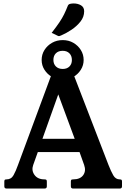

<svg xmlns="http://www.w3.org/2000/svg" viewBox="-20 -1091 732 1111"><path d="M608 -136Q622 -100 635.5 -76.5Q649 -53 673 -53Q682 -53 684 -49.5Q686 -46 686 -40V-13Q686 0 673 0H403Q390 0 390 -13V-40Q390 -46 392 -49.5Q394 -53 403 -53Q444 -53 461.5 -77.5Q479 -102 467 -136L436 -223L453 -211H186L202 -220L172 -136Q161 -105 179.5 -79Q198 -53 238 -53Q247 -53 249 -49.5Q251 -46 251 -40V-13Q251 0 238 0H18Q5 0 5 -13V-40Q5 -46 7 -49.5Q9 -53 18 -53Q45 -53 58.5 -77.5Q72 -102 84 -136L274 -649Q277 -660 289 -660H395Q405 -660 410 -649ZM216 -261 213 -288H425L424 -256L310 -564H324ZM343 -630Q308.8 -630 281.4 -645.5Q254 -661 237.5 -686.9Q221 -712.7 221 -744Q221 -776 237.5 -802Q254 -828 281.4 -843.5Q308.8 -859 343 -859Q377 -859 404 -843.5Q431 -828 447.5 -802Q464 -776 464 -743.8Q464 -713 447.5 -687Q431 -661 404 -645.5Q377 -630 343 -630ZM289 -744.1Q289 -721 303.5 -706.5Q318.1 -692 343 -692Q367.5 -692 381.7 -706.2Q396 -720.5 396 -743.6Q396 -768 381.6 -782.5Q367.3 -797 342.6 -797Q318 -797 303.5 -782.8Q289 -768.5 289 -744.1ZM279 -901Q307 -937 323.5 -961.5Q340 -986 351 -1008.5Q362 -1031 373 -1059Q377 -1067 387 -1069Q397 -1071 406 -1071Q431 -1071 449 -1060Q467 -1049 467 -1026Q467 -993 445.5 -966Q424 -939 394 -919Q364 -899 336 -887Q332 -886 328.5 -884Q325 -882 321 -882Q317 -882 312 -885Z"/></svg>

Font: Young Serif Light
Style: Regular
Weight: 300
Designer: Bastien Sozeau
Foundry: NBR — Bastien Sozeau
Version: Version 5.001